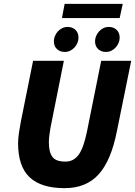

<svg xmlns="http://www.w3.org/2000/svg" viewBox="-20 -966 702 998"><path d="M88 -332 152 -650H312L242 -300Q239 -280 236.5 -262Q234 -244 234 -226Q234 -176 252 -151Q270 -126 320 -126Q363 -126 389 -162Q415 -198 432 -282L506 -650H662L588 -286Q558 -132 493 -60Q428 12 316 12Q194 12 134 -44.5Q74 -101 74 -222Q74 -245 78.5 -275.5Q83 -306 88 -332ZM316 -696Q292 -696 276 -711Q260 -726 260 -752Q260 -765 265.5 -778.5Q271 -792 280.5 -802.5Q290 -813 303 -819.5Q316 -826 332 -826Q356 -826 372 -811Q388 -796 388 -770Q388 -756 382.5 -743Q377 -730 367.5 -719.5Q358 -709 345 -702.5Q332 -696 316 -696ZM530 -696Q506 -696 490 -711Q474 -726 474 -752Q474 -765 479.5 -778.5Q485 -792 494.5 -802.5Q504 -813 517 -819.5Q530 -826 546 -826Q570 -826 586 -811Q602 -796 602 -770Q602 -756 596.5 -743Q591 -730 581.5 -719.5Q572 -709 559 -702.5Q546 -696 530 -696ZM302 -872 316 -946H618L602 -872Z"/></svg>

Font: mr_Source Sans Pro
Style: Italic
Weight: 900
Italic angle: -11°
Designer: Paul D. Hunt
Foundry: Adobe Systems Incorporated
Version: Version 1.076;July 10, 2024;FontCreator 11.5.0.2430 64-bit